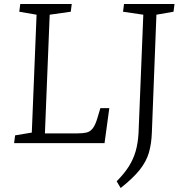

<svg xmlns="http://www.w3.org/2000/svg" viewBox="-20 -720 921 966"><path d="M56 -39 140 -53 164 -646 77 -661 82 -700H341L336 -661L230 -646L206 -49H370Q396 -49 414.5 -53Q433 -57 446.5 -74Q460 -91 471 -129L485 -176H530L506 0H51ZM701 -646 599 -661 604 -700H858L853 -661L767 -646L744 -52Q742 4 729 48.5Q716 93 682.5 135Q649 177 587 226L567 192Q605 154 628 117.5Q651 81 662.5 41Q674 1 677 -50Z"/></svg>

Font: Literata 12pt Light
Style: Italic
Weight: 300
Italic angle: -2°
Designer: Latin by Veronika Burian and Jose Scaglione. Greek by Irene Vlachou. Cyrillic by Vera Evstafieva
Foundry: TypeTogether
Version: Version 3.002